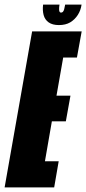

<svg xmlns="http://www.w3.org/2000/svg" viewBox="-63 -811 374 831"><path d="M-43 0H171.5L191 -113H131.5L161.5 -286H222L242 -397H181.5L210.5 -562H270L290.5 -675H76ZM192 -702.5Q221 -702.5 240.8 -714.2Q260.5 -726 273.5 -746Q286.5 -766 290 -791H219Q217 -779 214.8 -771Q212.5 -763 209.2 -759.8Q206 -756.5 201 -756.5Q197 -756.5 195 -759.8Q193 -763 192.8 -770.8Q192.5 -778.5 194.5 -791H123.5Q120.5 -766 125.8 -746Q131 -726 147.5 -714.2Q164 -702.5 192 -702.5Z"/></svg>

Font: Anybody UltraCondensed ExtraBold
Style: Italic
Weight: 800
Width: 1
Italic angle: -10°
Version: Version 1.113;gftools[0.9.25]